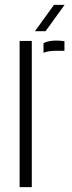

<svg xmlns="http://www.w3.org/2000/svg" viewBox="-20 -768 296 788"><path d="M60.5 0V-600H110.5V0ZM158.5 -551.5V-591Q178 -601.5 211.5 -601.5Q218.5 -601.5 226.2 -601Q234 -600.5 244.5 -599V-559.5H211.5Q178.5 -559.5 158.5 -551.5ZM123.5 -640 201.5 -748H245L167 -640Z"/></svg>

Font: Big Shoulders Stencil Text ExtraLight
Style: Regular
Weight: 250
Version: Version 2.001